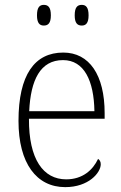

<svg xmlns="http://www.w3.org/2000/svg" viewBox="-20 -759 499 789"><path d="M316 -654C333 -654 344 -664 344 -696C344 -729 333 -739 316 -739C298 -739 287 -729 287 -696C287 -664 298 -654 316 -654ZM160 -654C178 -654 189 -664 189 -696C189 -729 178 -739 160 -739C143 -739 132 -729 132 -696C132 -664 143 -654 160 -654ZM248 10C344 10 394 -49 394 -84C394 -96 389 -102 383 -106C362 -61 320 -22 252 -22C158 -22 98 -104 99 -271H410V-294C410 -451 347 -543 240 -543C122 -543 56 -451 56 -262C56 -88 130 10 248 10ZM368 -302H100C106 -431 146 -512 239 -512C326 -512 366 -427 368 -302Z"/></svg>

Font: Noto Serif Sinhala SemiCondensed ExtraLight
Style: Regular
Weight: 200
Width: 4
Designer: Jelle Bosma - Monotype Design Team
Foundry: Monotype Imaging Inc.
Version: Version 2.007